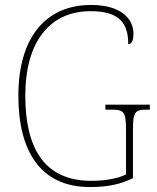

<svg xmlns="http://www.w3.org/2000/svg" viewBox="-20 -744 631 774"><path d="M342 10C415 10 466 -1 516 -26V-218C516 -292 523 -302 571 -302H584V-322H405V-302H430C481 -302 488 -292 488 -218V-41C456 -24 402 -15 348 -15C160 -15 82 -145 82 -358C82 -576 181 -699 345 -699C463 -699 497 -649 497 -566C510 -566 518 -579 518 -609C518 -665 472 -724 347 -724C166 -724 54 -595 54 -358C54 -131 146 10 342 10Z"/></svg>

Font: Noto Serif Thai SemiCondensed Thin
Style: Regular
Weight: 100
Width: 4
Designer: Monotype Design Team
Foundry: Monotype Imaging Inc.
Version: Version 2.002